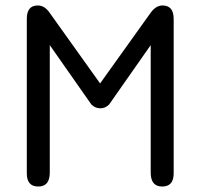

<svg xmlns="http://www.w3.org/2000/svg" viewBox="-20 -669 733 702"><path d="M531 -504 379 -287Q365 -273 347 -273Q328 -273 314 -287L162 -504V-38Q162 13 120 13Q78 13 78 -35V-600Q78 -649 118 -649Q143 -649 161 -623L346 -364L532 -624Q551 -649 574 -649Q615 -649 615 -600V-35Q615 13 573 13Q531 13 531 -38Z"/></svg>

Font: Jura
Style: Bold
Weight: 700
Designer: Daniel Johnson, Alexei Vanyashin
Foundry: Daniel Johnson
Version: Version 5.103